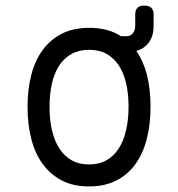

<svg xmlns="http://www.w3.org/2000/svg" viewBox="-20 -660 640 690"><path d="M300 10Q244 10 203 -11Q162 -32 134 -70Q106 -108 92.5 -160.5Q79 -213 79 -276Q79 -339 92.5 -391Q106 -443 133.5 -480.5Q161 -518 202.5 -539Q244 -560 301 -560Q357 -560 399 -539Q407 -535 415 -530H436Q449 -530 457.5 -540.5Q466 -551 466 -569V-608Q466 -624 474 -632Q482 -640 498.5 -640Q515 -640 523.5 -632Q532 -624 532 -608V-565Q532 -524 507 -498Q492 -483 470 -477Q495 -441 508 -391Q521 -339 521 -277Q521 -213 507.5 -160.5Q494 -108 466.5 -70Q439 -32 397.5 -11Q356 10 300 10ZM300 -69Q336 -69 362.5 -84Q389 -99 406.5 -126Q424 -153 433 -191.5Q442 -230 442 -277Q442 -322 433.5 -359.5Q425 -397 407.5 -424Q390 -451 363.5 -466Q337 -481 300.5 -481Q264 -481 237 -466Q210 -451 192.5 -424Q175 -397 166.5 -359Q158 -321 158 -275Q158 -229 167 -191Q176 -153 193.5 -126Q211 -99 237.5 -84Q264 -69 300 -69Z"/></svg>

Font: Maple Mono Normal NL Light
Style: Regular
Weight: 300
Monospace: yes
Designer: subframe7536
Version: Version 7.000